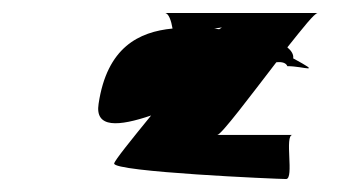

<svg xmlns="http://www.w3.org/2000/svg" viewBox="-20 -602 561 296"><path d="M132 -442C126 -404 163 -407 213 -424C182 -386 157 -355 156 -350C154 -337 408 -326 421 -326C434 -326 418 -394 431 -394H315C321 -394 366 -454 406 -506C415 -507 421 -505 423 -500C449 -500 478 -487 432 -512C433 -518 429 -524 423 -529C447 -559 465 -582 470 -582H234C240 -582 244 -570 246 -558C194 -553 145 -529 132 -442ZM310 -558C316 -559 320 -559 322 -560C321 -559 320 -558 318 -557C315 -557 313 -558 310 -558Z"/></svg>

Font: Ampere
Style: SCUltCndIta
Weight: 400
Version: Version 1